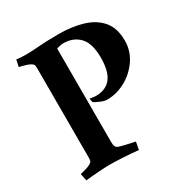

<svg xmlns="http://www.w3.org/2000/svg" viewBox="-157 -780 871 911"><g transform="rotate(-30 279.0 -324.5)"><path d="M249 -602V-87Q249 -74 252.5 -65.5Q256 -57 271 -52Q280 -49 299.5 -44.5Q319 -40 335.5 -36.5Q352 -33 352 -33L344 9Q305 5 260.5 2.5Q216 0 190 0Q168 0 131 2.5Q94 5 56 9L48 -30Q48 -30 58.5 -32.5Q69 -35 82 -39Q95 -43 104 -48Q115 -54 117.5 -60Q120 -66 120 -79V-569Q120 -581 117.5 -587Q115 -593 104 -599Q95 -604 81.5 -608Q68 -612 57.5 -614.5Q47 -617 47 -617L55 -654Q99 -648 161 -653Q223 -658 287 -658Q361 -658 419.5 -640.5Q478 -623 512 -583Q546 -543 546 -474Q546 -418 514.5 -372Q483 -326 434.5 -299.5Q386 -273 333 -273Q319 -273 297 -282.5Q275 -292 267 -298L263 -319Q268 -319 278 -317Q288 -315 296 -315Q351 -315 379 -350.5Q407 -386 407 -461Q407 -539 374 -574Q341 -609 286 -609Q277 -609 266.5 -606.5Q256 -604 249 -602Z"/></g></svg>

Font: Buenard
Style: Regular
Weight: 400
Version: Version 2.000